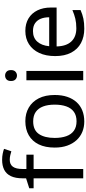

<svg xmlns="http://www.w3.org/2000/svg" viewBox="478 -1283 815 1811"><g transform="rotate(-90 885.5 -377.5)"><path d="M332 -468H197V0H109V-468H15V-509L109 -539V-570Q109 -639 129.5 -682Q150 -725 189 -745Q228 -765 283 -765Q315 -765 341.5 -759.5Q368 -754 387 -747L364 -678Q348 -683 327 -688Q306 -693 284 -693Q240 -693 218.5 -663.5Q197 -634 197 -571V-536H332Z M895 -269Q895 -202 877.5 -150.5Q860 -99 827.5 -63Q795 -27 748.5 -8.5Q702 10 645 10Q592 10 547 -8.5Q502 -27 469 -63Q436 -99 417.5 -150.5Q399 -202 399 -269Q399 -358 429 -419.5Q459 -481 515 -513.5Q571 -546 648 -546Q721 -546 776.5 -513.5Q832 -481 863.5 -419.5Q895 -358 895 -269ZM490 -269Q490 -206 506.5 -159.5Q523 -113 558 -88Q593 -63 647 -63Q701 -63 736 -88Q771 -113 787.5 -159.5Q804 -206 804 -269Q804 -333 787 -378Q770 -423 735.5 -447.5Q701 -472 646 -472Q564 -472 527 -418Q490 -364 490 -269Z M1122 -536V0H1034V-536ZM1079 -737Q1099 -737 1114.5 -723.5Q1130 -710 1130 -681Q1130 -653 1114.5 -639Q1099 -625 1079 -625Q1057 -625 1042 -639Q1027 -653 1027 -681Q1027 -710 1042 -723.5Q1057 -737 1079 -737Z M1499 -546Q1568 -546 1617.5 -516Q1667 -486 1693.5 -431.5Q1720 -377 1720 -304V-251H1353Q1355 -160 1399.5 -112.5Q1444 -65 1524 -65Q1575 -65 1614.5 -74.5Q1654 -84 1696 -102V-25Q1655 -7 1615 1.5Q1575 10 1520 10Q1444 10 1385.5 -21Q1327 -52 1294.5 -113.5Q1262 -175 1262 -264Q1262 -352 1291.5 -415Q1321 -478 1374.5 -512Q1428 -546 1499 -546ZM1498 -474Q1435 -474 1398.5 -433.5Q1362 -393 1355 -321H1628Q1628 -367 1614 -401Q1600 -435 1571.5 -454.5Q1543 -474 1498 -474Z"/></g></svg>

Font: Noto Sans Malayalam
Style: Regular
Weight: 400
Designer: Jelle Bosma - Monotype Design Team
Foundry: Monotype Imaging Inc.
Version: Version 2.103